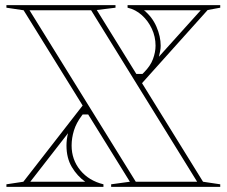

<svg xmlns="http://www.w3.org/2000/svg" viewBox="-20 -728 883 748"><path d="M413 0V-10L486 -20L72 -688L5 -698V-708H430V-698L357 -689L771 -20L838 -10V0ZM98 -20H312Q281 -42 260 -77Q239 -112 239 -161Q239 -173 240.5 -185Q242 -197 245 -209ZM5 0V-10L71 -20L309 -326L335 -282H302L299 -278Q277 -249 268 -219.5Q259 -190 259 -161Q259 -106 292.5 -65Q326 -24 383 -10V0ZM509 -20H748L335 -688H95ZM527 -397 501 -440H535L541 -446Q566 -471 576 -498Q586 -525 586 -550Q586 -585 571.5 -616Q557 -647 532.5 -669Q508 -691 477 -698V-708H838V-698L789 -689ZM599 -507 762 -688H541Q573 -662 589.5 -624Q606 -586 606 -550Q606 -540 604 -529Q602 -518 599 -507Z"/></svg>

Font: Kalnia Glaze Thin
Style: Bold
Weight: 700
Version: Version 1.110